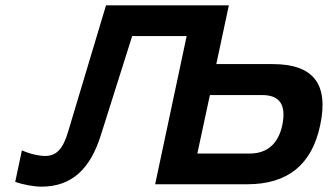

<svg xmlns="http://www.w3.org/2000/svg" viewBox="-20 -690 1228 719"><path d="M377 -670 236 -200C216 -130 190 -106 149 -106C126 -106 93 -113 62 -127L37 -9C64 1 106 9 135 9C250 9 319 -59 358 -185L475 -555H679L561 0H906C1057 0 1148 -73 1179 -221C1212 -376 1153 -450 1001 -450H790L837 -670ZM719 -115 766 -334H962C1027 -334 1053 -298 1037 -221C1022 -151 980 -115 915 -115Z"/></svg>

Font: LT Wave Text Bold Italic
Style: Regular
Weight: 700
Designer: Daniel Lyons
Version: Version 2.5 (Glyphs App)